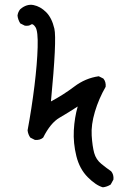

<svg xmlns="http://www.w3.org/2000/svg" viewBox="-20 -797 540 819"><path d="M418.9 2Q389.6 -5.9 354.5 -41Q319.3 -76.2 305.7 -131.3Q292 -186.5 294.9 -241.2Q297.9 -295.9 311.5 -342.8Q272.5 -317.4 233.9 -294.9Q195.3 -272.5 164.1 -210Q150.4 -198.2 128.9 -200.2L109.4 -210Q99.6 -223.6 97.7 -241.2Q115.2 -335 127 -430.7Q138.7 -526.4 140.6 -595.2Q142.6 -664.1 131.3 -681.2Q120.1 -698.2 111.8 -691.9Q103.5 -685.5 85.9 -687.5L66.4 -697.3Q56.6 -712.9 54.7 -730.5Q56.6 -746.1 66.4 -757.8Q93.8 -781.2 123 -775.4Q152.3 -769.5 176.8 -745.1Q201.2 -720.7 211.9 -674.8Q222.7 -628.9 197.3 -364.3Q249 -391.6 296.9 -427.7Q344.7 -463.9 401.4 -471.7L420.9 -461.9Q432.6 -448.2 430.7 -426.8Q401.4 -376 384.8 -320.3Q368.2 -264.6 371.1 -218.8Q374 -172.9 381.8 -144.5Q389.6 -116.2 412.6 -97.7Q435.5 -79.1 454.1 -66.4Q465.8 -52.7 463.9 -31.2L452.1 -9.8Q436.5 0 418.9 2Z"/></svg>

Font: JasonHandwriting1
Style: Regular
Weight: 400
Version: Version 1.48.20